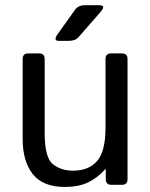

<svg xmlns="http://www.w3.org/2000/svg" viewBox="-20 -721 587 749"><path d="M210.4 -561.5Q186 -561.5 204.6 -587.4L272.5 -682.6Q285.2 -700.7 312 -700.7H366.2Q395 -700.7 373 -675.3L286.1 -575.7Q273.9 -561.5 246.6 -561.5ZM68.4 -178.7V-490.7Q68.4 -512.7 90.3 -512.7H132.3Q154.3 -512.7 154.3 -490.7V-202.1Q154.3 -106.4 186 -80.8Q217.8 -55.2 264.6 -55.2Q326.2 -55.2 358.9 -93Q391.6 -130.9 391.6 -222.7V-490.7Q391.6 -512.7 413.6 -512.7H455.6Q477.5 -512.7 477.5 -490.7V-22Q477.5 0 455.6 0H414.6Q392.6 0 392.6 -22V-61H390.6Q358.9 -25.9 322.3 -8.8Q285.6 8.3 232.9 8.3Q147.5 8.3 107.9 -41.7Q68.4 -91.8 68.4 -178.7Z"/></svg>

Font: Istok
Style: Regular
Weight: 500
Designer: Andrey V. Panov
Foundry: Andrey V. Panov
Version: Version 1.0.3